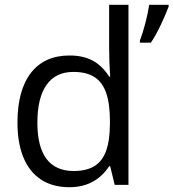

<svg xmlns="http://www.w3.org/2000/svg" viewBox="-20 -780 731 810"><path d="M53.7 -262.2Q53.7 -399.4 110.6 -472.7Q167.5 -545.9 273.4 -545.9Q329.6 -545.9 369.6 -525.1Q409.7 -504.4 441.4 -456.1H444.8Q440.4 -518.6 440.4 -579.1V-759.8H522V0H463.9L444.8 -78.6H440.4Q381.8 9.8 272.9 9.8Q201.7 9.8 152.6 -22.7Q103.5 -55.2 78.6 -116.2Q53.7 -177.2 53.7 -262.2ZM443.8 -257.8V-268.1Q443.8 -342.8 427.7 -388.4Q411.6 -434.1 377.9 -455.3Q344.2 -476.6 289.6 -476.6Q214.8 -476.6 176.3 -421.9Q137.7 -367.2 137.7 -262.2Q137.7 -160.6 176.3 -109.6Q214.8 -58.6 291 -58.6Q344.7 -58.6 378.2 -79.1Q411.6 -99.6 427.5 -143.3Q443.4 -187 443.8 -257.8ZM609.4 -759.8H691.4V-752Q676.3 -712.4 656.7 -671.6Q637.2 -630.9 616.7 -600.1H570.3V-609.4Q581.5 -637.7 593 -681.6Q604.5 -725.6 609.4 -759.8Z"/></svg>

Font: Viking Open Sans
Style: Regular
Weight: 400
Foundry: Ascender Corporation
Version: Version 2.001